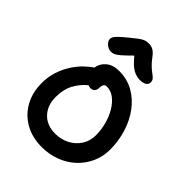

<svg xmlns="http://www.w3.org/2000/svg" viewBox="-271 -1122 1274 1274"><g transform="rotate(45 366.5 -484.5)"><path d="M351 10Q261 10 193 -28.5Q125 -67 87.5 -135Q50 -203 50 -290Q50 -350 67 -401Q84 -452 110.5 -493Q137 -534 167.5 -563.5Q198 -593 225 -610Q230 -651 264.5 -681Q299 -711 358 -711Q432 -711 492 -677.5Q552 -644 595 -586Q638 -528 661 -454Q684 -380 684 -300Q684 -234 658.5 -177.5Q633 -121 588 -79Q543 -37 482 -13.5Q421 10 351 10ZM181 -290Q181 -213 226.5 -164.5Q272 -116 351 -116Q406 -116 451 -139.5Q496 -163 523 -204.5Q550 -246 550 -300Q550 -349 537 -398.5Q524 -448 500 -489Q476 -530 443.5 -555Q411 -580 372 -580Q357 -580 350 -569Q343 -558 343 -539Q343 -518 332 -506.5Q321 -495 304 -495Q292 -495 280 -500Q234 -462 207.5 -411.5Q181 -361 181 -290ZM229 -762Q203 -762 183 -780Q163 -798 163 -818Q163 -827 168 -837Q173 -847 191 -864.5Q209 -882 249 -915Q278 -938 296 -952Q314 -966 330 -972.5Q346 -979 369 -979Q393 -979 411.5 -967.5Q430 -956 449 -930Q472 -899 491.5 -881.5Q511 -864 526.5 -853Q542 -842 550.5 -831.5Q559 -821 559 -805Q559 -786 542 -775.5Q525 -765 496 -765Q464 -765 432 -782.5Q400 -800 356 -854Q312 -810 289.5 -791Q267 -772 254 -767Q241 -762 229 -762Z"/></g></svg>

Font: Shantell Sans Normal
Style: Regular
Weight: 600
Designer: Stephen Nixon, Anya Danilova, Shantell Martin
Foundry: Arrow Type
Version: Version 1.009;[a7da0bfa3]